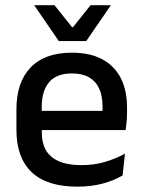

<svg xmlns="http://www.w3.org/2000/svg" viewBox="-20 -704 546 736"><path d="M276.5 11.5Q159.5 11.5 101.2 -44.2Q43 -100 43 -205V-285Q43 -388.5 97.2 -445.2Q151.5 -502 255.5 -502Q326 -502 373 -476.2Q420 -450.5 443.5 -403.5Q467 -356.5 467 -292V-273.5Q467 -256.5 465.5 -239Q464 -221.5 461.5 -205.5H371.5Q372.5 -231.5 372.8 -254.5Q373 -277.5 373 -296.5Q373 -337 360 -365Q347 -393 321 -407.8Q295 -422.5 255.5 -422.5Q197 -422.5 168.5 -389.2Q140 -356 140 -294.5V-248.5L140.5 -237V-193.5Q140.5 -166 148.8 -143.5Q157 -121 175.2 -104.8Q193.5 -88.5 222.5 -79.8Q251.5 -71 293 -71Q340 -71 381.2 -83Q422.5 -95 459 -115L450 -31.5Q417 -12 373.2 -0.2Q329.5 11.5 276.5 11.5ZM95 -205.5V-279H441.5V-205.5ZM205.5 -546.5 112 -682.5V-684H189L256 -600H260L327 -684H404V-682.5L310.5 -546.5Z"/></svg>

Font: Anek Latin Medium Medium
Style: Regular
Weight: 500
Version: Version 1.003